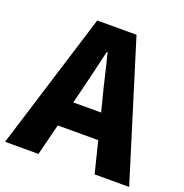

<svg xmlns="http://www.w3.org/2000/svg" viewBox="-141 -864 941 983"><g transform="rotate(20 330.0 -372.5)"><path d="M-8 0 223 -745H437L668 0H480L387 -372Q372 -428 357.5 -491Q343 -554 328 -611H324Q311 -553 296 -490.5Q281 -428 267 -372L174 0ZM149 -171V-309H509V-171Z"/></g></svg>

Font: Noto Sans JP Thin Black
Style: Regular
Weight: 900
Version: Version 2.004-H2;hotconv 1.0.118;makeotfexe 2.5.65603